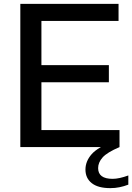

<svg xmlns="http://www.w3.org/2000/svg" viewBox="-20 -760 683 992"><path d="M85 0V-740H592.5V-652H194V-423.5H542.5V-335H194V-88H597.5V0ZM550 212Q486.5 212 454 186.2Q421.5 160.5 421.5 116Q421.5 73.5 453.2 37Q485 0.5 568 -30L597.5 0Q533 27.5 510 53.5Q487 79.5 487 108.5Q487 164 562 164Q595.5 164 643 146.5V194Q621 202.5 598.2 207.2Q575.5 212 550 212Z"/></svg>

Font: Encode Sans SemiExpanded SemiExpanded Medium
Style: Regular
Weight: 500
Width: 6
Designer: Multiple Designers
Foundry: Impallari Type
Version: Version 3.000; ttfautohint (v1.8.3) -l 8 -r 50 -G 200 -x 14 